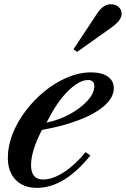

<svg xmlns="http://www.w3.org/2000/svg" viewBox="-20 -876 594 906"><path d="M154.5 10.5Q90.5 10.5 53.8 -27.5Q17 -65.5 17 -131.5Q17 -188 39.8 -245.2Q62.5 -302.5 102 -354.2Q141.5 -406 192 -446.8Q242.5 -487.5 298.5 -511Q354.5 -534.5 409.5 -534.5Q460 -534.5 488.5 -514.8Q517 -495 517 -459.5Q517 -418 475.8 -380Q434.5 -342 358.2 -311.8Q282 -281.5 178 -263Q126.5 -164.5 126.5 -96.5Q126.5 -29 183.5 -29Q228 -29 281.2 -63.2Q334.5 -97.5 383.5 -158L406.5 -142.5Q283 10.5 154.5 10.5ZM199.5 -297.5Q258 -309.5 309.5 -337.5Q361 -365.5 393 -401Q425 -436.5 425 -469.5Q425 -498.5 395 -498.5Q369.5 -498.5 339.2 -478.2Q309 -458 279.2 -423Q249.5 -388 224.5 -343.5ZM344 -631 326.5 -643.5 436.5 -809.5Q466 -856 502.5 -856Q525 -856 539.5 -843.2Q554 -830.5 554 -811Q554 -795.5 542 -779.2Q530 -763 501.5 -743Z"/></svg>

Font: Libre Caslon Text Medium Italic
Style: Regular
Weight: 500
Italic angle: -22.583°
Designer: Pablo Impallari, Rodrigo Fuenzalida, Katja Schimmel
Foundry: Pablo Impallari, Rodrigo Fuenzalida
Version: Version 2.000